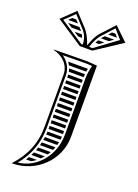

<svg xmlns="http://www.w3.org/2000/svg" viewBox="-155 -685 684 950"><g transform="rotate(20 187.5 -210.0)"><path d="M58.5 -548C66.5 -542.7 74.6 -537.3 82.7 -532H132.7C131.1 -534 129.4 -536 127.7 -537.9L118.3 -548ZM103.9 -518 128.2 -502H148.6C146.9 -507.6 144.7 -512.9 142 -518ZM69.9 -578 53.3 -562H105.4C100.5 -567.3 95.6 -572.7 90.7 -578ZM237.3 -532H279.3L301.1 -548H251.7C248.6 -544.6 245.5 -541.3 242.3 -537.9C240.6 -536 238.9 -534.1 237.3 -532ZM227.7 -518C224.6 -512.9 221.8 -507.5 219.2 -502H238.4C245.7 -507.3 253 -512.7 260.2 -518ZM279.3 -578 264.6 -562H310.9L297 -578ZM183.9 -478C175.3 -504.2 163.3 -531.7 143.8 -552.8L81.9 -620L11.7 -552.5L151.9 -460H218.1L358.3 -552.5L288.1 -620L226.2 -552.8C206.7 -531.7 194.7 -504.2 186.1 -478ZM214.5 -472H196.8L197.5 -474.2C205.9 -499.7 217.4 -525.6 235 -544.7L288.6 -602.9L329.2 -556.3ZM155.5 -472 30.8 -554.3 81.4 -602.9 135 -544.7C153.9 -524.2 162.7 -500.1 163.2 -472ZM228.2 -368H124.2C128 -362.9 131.4 -357.6 134.3 -352H225.4C226.2 -357.4 227.1 -362.7 228.2 -368ZM223.8 -338H140.5C142.4 -332.8 143.8 -327.5 144.9 -322H223C223.1 -327.5 223.3 -332.8 223.8 -338ZM223 -82V-98H147V-82ZM223 -68H147V-52H223ZM223 -38H147V-26C147 -24.7 147 -23.3 147 -22H223L223 -23ZM223 -202V-218H147V-202ZM223 -188H147V-172H223ZM223 -158H147V-142H223ZM223 -128H147V-112H223ZM223 -308H146.7C146.9 -305.4 147 -302.7 147 -300V-292H223ZM223 -278H147V-262H223ZM223 -248H147V-232H223ZM120.2 158C129 153.4 137.4 148 145.3 142H103.8C100.8 147.4 97.6 152.7 94.2 158ZM161.6 128C166.8 123 171.7 117.6 176.4 112H118.9C116.5 117.4 114 122.7 111.3 128ZM203.7 68C206.1 62.8 208.2 57.5 210.2 52H138.6C137.4 57.4 136.1 62.7 134.6 68ZM196.7 82H130.4C128.6 87.4 126.7 92.7 124.7 98H186.8C190.4 92.9 193.6 87.5 196.7 82ZM220.9 8C221.6 2.7 222.2 -2.6 222.5 -8H146.6C146.3 -2.6 146 2.7 145.5 8ZM218.5 22H143.9C143.2 27.4 142.4 32.7 141.4 38H214.7C216.1 32.8 217.4 27.4 218.5 22ZM265 -398 215 -402 37 -400V-398C87 -387 125 -349 125 -300V-26C125 60.7 94.5 134.5 35 198V200C162 200 265 100.1 265 -23ZM243 -387.9C237.1 -364.4 233 -344.1 233 -320V-23C233 84.9 160.7 175 61 186.6C112.2 124 137 54.9 137 -26V-300C137 -337.4 117 -368.7 88.7 -388.6L214.6 -390Z"/></g></svg>

Font: SortefaxS02
Style: Medium
Weight: 500
Designer: gluk
Foundry: gluk
Version: Version 0.261